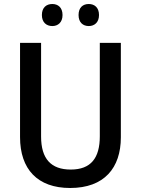

<svg xmlns="http://www.w3.org/2000/svg" viewBox="-20 -928 703 958"><path d="M189 -853C189 -816 212 -798 241 -798C269 -798 292 -816 292 -853C292 -891 269 -908 241 -908C212 -908 189 -891 189 -853ZM372 -853C372 -816 394 -798 423 -798C451 -798 474 -816 474 -853C474 -891 451 -908 423 -908C394 -908 372 -891 372 -853ZM583 -243V-714H478V-248C478 -140 434 -82 333 -82C235 -82 185 -135 185 -247V-714H80V-244C80 -84 167 10 330 10C500 10 583 -90 583 -243Z"/></svg>

Font: Noto Sans Devanagari UI SemiCondensed Medium
Style: Regular
Weight: 500
Width: 4
Designer: Jelle Bosma - Monotype Design Team
Foundry: Monotype Imaging Inc.
Version: Version 2.004